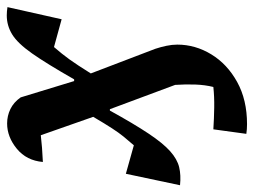

<svg xmlns="http://www.w3.org/2000/svg" viewBox="-120 -424 732 553"><g transform="rotate(-90 245.5 -147.0)"><path d="M-11 6 22 -150 104 -127Q118 -143 129 -156.5Q140 -170 153 -190Q166 -210 186 -244L133 -395Q116 -393 97 -391.5Q78 -390 56 -389Q60 -436 94 -464Q128 -492 167 -492Q189 -492 208.5 -482.5Q228 -473 242 -453L289 -299H294Q339 -378 368.5 -420Q398 -462 423.5 -477.5Q449 -493 478 -493Q484 -493 490 -492.5Q496 -492 502 -491L467 -335L387 -357Q367 -334 351.5 -312.5Q336 -291 311 -251L382 -65Q387 -50 390.5 -33.5Q394 -17 394 -2Q394 50 366 96Q338 142 286.5 170.5Q235 199 165 199Q150 199 137 197L150 102Q181 104 212.5 104.5Q244 105 272 102Q278 78 279 50Q280 22 278 -8L208 -196H204Q166 -127 138 -85Q110 -43 87 -22.5Q64 -2 41 3.5Q18 9 -11 6Z"/></g></svg>

Font: Piazzolla SemiBold
Style: Italic
Weight: 600
Italic angle: -11.3°
Designer: Juan Pablo del Peral
Foundry: Huerta Tipografica
Version: Version 1.330